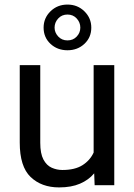

<svg xmlns="http://www.w3.org/2000/svg" viewBox="-20 -815 591 845"><path d="M396.5 0 394.5 -52.2Q370.1 -22.9 332 -6.6Q293.9 9.8 240.2 9.8Q162.6 9.8 114.7 -36.1Q66.9 -82 66.9 -187.5V-528.3H157.2V-186.5Q157.2 -139.2 171.1 -113Q185.1 -86.9 207.5 -76.9Q230 -66.9 254.4 -66.9Q309.6 -66.9 342.8 -87.9Q376 -108.9 392.1 -143.6V-528.3H482.9V0ZM171.9 -693.4Q171.9 -735.4 202.1 -765.1Q232.4 -794.9 276.9 -794.9Q321.3 -794.9 351.6 -765.1Q381.8 -735.4 381.8 -693.4Q381.8 -650.4 351.6 -622.1Q321.3 -593.8 276.9 -593.8Q232.4 -593.8 202.1 -622.1Q171.9 -650.4 171.9 -693.4ZM220.2 -693.4Q220.2 -671.9 236.1 -654.5Q252 -637.2 276.9 -637.2Q301.8 -637.2 317.6 -654.1Q333.5 -670.9 333.5 -693.4Q333.5 -716.3 317.6 -733.6Q301.8 -751 276.9 -751Q252 -751 236.1 -733.6Q220.2 -716.3 220.2 -693.4Z"/></svg>

Font: Vazirmatn RD
Style: Regular
Weight: 400
Designer: Saber Rastikerdar
Foundry: Saber Rastikerdar
Version: Version 32.102